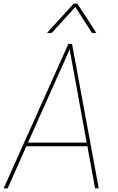

<svg xmlns="http://www.w3.org/2000/svg" viewBox="-34 -1030 644 1050"><path d="M493 -850ZM493 -850H469L378 -992L249 -850H223L369 -1010H389ZM506 0H486L444 -230H110L8 0H-14L340 -790H360ZM440 -250 347 -760 119 -250Z"/></svg>

Font: Tanohe Sans Thin
Style: Italic
Weight: 100
Designer: Village Type and Design LLC & Cristiano Sobral
Foundry: Cooper Hewitt Smithsonian Design Museum
Version: Version 1.00;September 29, 2021;FontCreator 13.0.0.2655 64-b